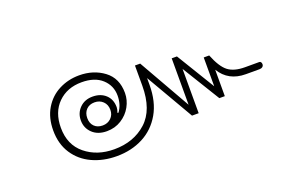

<svg xmlns="http://www.w3.org/2000/svg" viewBox="-52 -693 1206 758"><g transform="rotate(-20 550.5 -314.5)"><path d="M135 -320Q135 -373 158 -411.5Q181 -450 220 -470Q259 -490 305 -490Q365 -490 408.5 -457.5Q452 -425 452 -363Q452 -333 437 -306Q422 -279 395 -262Q368 -245 334 -245Q296 -245 273.5 -266.5Q251 -288 251 -320Q251 -351 272 -372Q293 -393 326 -393Q360 -393 381 -373.5Q402 -354 402 -321Q402 -312 397 -299L401 -298Q421 -325 421 -363Q421 -405 390.5 -433Q360 -461 305 -461Q244 -461 205.5 -423Q167 -385 167 -320Q167 -248 216 -208Q265 -168 337 -168Q419 -168 472.5 -216.5Q526 -265 526 -366V-451H548L672 -233V-428H694L792 -267V-388H815Q836 -335 861 -315.5Q886 -296 932 -296H992Q996 -296 998.5 -292.5Q1001 -289 1001 -284Q1001 -277 996 -273Q991 -269 983 -269H926Q853 -269 818 -327V-216H795L698 -374V-188H670L554 -388V-360Q554 -289 525.5 -239.5Q497 -190 448 -164.5Q399 -139 337 -139Q281 -139 235 -160Q189 -181 162 -222Q135 -263 135 -320ZM375 -320Q375 -342 361 -355.5Q347 -369 326 -369Q304 -369 291 -355.5Q278 -342 278 -320Q278 -298 291 -285Q304 -272 326 -272Q347 -272 361 -285.5Q375 -299 375 -320Z"/></g></svg>

Font: Maitree ExtraLight
Style: Regular
Weight: 250
Designer: CadsonDemak Team
Foundry: CadsonDemak
Version: Version 1.002